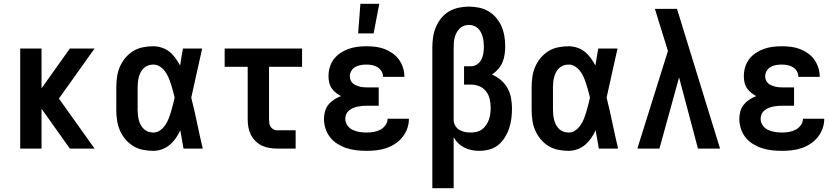

<svg xmlns="http://www.w3.org/2000/svg" viewBox="-20 -787 4440 1017"><path d="M350 0 200 -211V0H87V-530H200V-319L350 -530H481L292 -265L481 0Z M792 12Q765 12 737 6.5Q709 1 685.5 -13.5Q662 -28 644 -49.5Q626 -71 615 -96.5Q604 -122 600 -149.5Q596 -177 596 -205V-325Q596 -353 600 -380.5Q604 -408 615 -433.5Q626 -459 644 -480.5Q662 -502 685.5 -516.5Q709 -531 737 -536.5Q765 -542 792 -542Q815 -542 837.5 -534.5Q860 -527 878 -512.5Q896 -498 909.5 -479Q923 -460 934 -440Q937 -462 941 -484.5Q945 -507 949 -530H1051Q1042 -491 1033.5 -452Q1025 -413 1016 -374V-373Q1010 -347 1004.5 -321Q999 -295 993 -270Q1010 -203 1024 -135Q1038 -67 1054 0H952Q948 -24 943.5 -48.5Q939 -73 935 -97Q925 -75 911.5 -55.5Q898 -36 880 -20.5Q862 -5 839 3.5Q816 12 792 12ZM792 -85Q812 -85 828 -96.5Q844 -108 855 -124Q866 -140 873 -158Q880 -176 885.5 -194.5Q891 -213 896 -232Q901 -251 905 -270Q901 -288 896 -306Q891 -324 885.5 -341.5Q880 -359 872.5 -376.5Q865 -394 854 -409Q843 -424 827 -434.5Q811 -445 792 -445Q778 -445 765 -440.5Q752 -436 742 -426.5Q732 -417 725.5 -405Q719 -393 715.5 -379.5Q712 -366 710.5 -352.5Q709 -339 709 -325V-205Q709 -191 710.5 -177.5Q712 -164 715.5 -150.5Q719 -137 725.5 -125Q732 -113 742 -103.5Q752 -94 765 -89.5Q778 -85 792 -85Z M1546 0H1447Q1427 0 1406 -3.5Q1385 -7 1366.5 -16Q1348 -25 1333 -40Q1318 -55 1308.5 -74Q1299 -93 1295.5 -113.5Q1292 -134 1292 -155V-433H1170V-530H1580V-433H1405V-155Q1405 -145 1406.5 -134.5Q1408 -124 1413.5 -115.5Q1419 -107 1428 -102Q1437 -97 1447 -97H1546Z M1922 12Q1895 12 1868.5 9Q1842 6 1817 -2Q1792 -10 1769 -24Q1746 -38 1729.5 -58.5Q1713 -79 1704.5 -105Q1696 -131 1696 -157Q1696 -177 1701.5 -197Q1707 -217 1719.5 -232.5Q1732 -248 1749.5 -259.5Q1767 -271 1786 -278Q1771 -286 1758 -296.5Q1745 -307 1736 -320.5Q1727 -334 1723.5 -350.5Q1720 -367 1720 -383Q1720 -408 1727 -431.5Q1734 -455 1748.5 -474Q1763 -493 1783.5 -506.5Q1804 -520 1826.5 -528Q1849 -536 1873 -539Q1897 -542 1921 -542Q1946 -542 1970 -539Q1994 -536 2016.5 -527.5Q2039 -519 2059 -505Q2079 -491 2093 -471.5Q2107 -452 2114.5 -428.5Q2122 -405 2122 -381V-380H2009Q2009 -396 2001 -409.5Q1993 -423 1980 -431Q1967 -439 1952 -442Q1937 -445 1921 -445Q1906 -445 1891 -442.5Q1876 -440 1862.5 -432.5Q1849 -425 1841 -411.5Q1833 -398 1833 -382Q1833 -372 1837 -362.5Q1841 -353 1848.5 -346Q1856 -339 1865.5 -335Q1875 -331 1884.5 -328.5Q1894 -326 1904.5 -325Q1915 -324 1925 -324H1986V-227H1925Q1912 -227 1899.5 -226Q1887 -225 1875 -222.5Q1863 -220 1851 -215Q1839 -210 1829 -202Q1819 -194 1814 -182.5Q1809 -171 1809 -158Q1809 -139 1820 -123Q1831 -107 1848 -99Q1865 -91 1884 -88Q1903 -85 1922 -85Q1940 -85 1958.5 -88Q1977 -91 1993.5 -99.5Q2010 -108 2021.5 -123.5Q2033 -139 2033 -158H2146Q2146 -131 2137 -106Q2128 -81 2111.5 -60.5Q2095 -40 2073 -25.5Q2051 -11 2026 -2.5Q2001 6 1974.5 9Q1948 12 1922 12ZM1877 -610 1889 -767H1989L1959 -610Z M2270 210V-535Q2270 -563 2274 -590Q2278 -617 2288.5 -642.5Q2299 -668 2316.5 -690Q2334 -712 2357.5 -726Q2381 -740 2408.5 -746Q2436 -752 2463 -752Q2490 -752 2517 -746.5Q2544 -741 2567 -727.5Q2590 -714 2608 -693Q2626 -672 2636.5 -647.5Q2647 -623 2651.5 -596Q2656 -569 2656 -542Q2656 -521 2653 -499Q2650 -477 2641.5 -457Q2633 -437 2618.5 -420.5Q2604 -404 2586 -392Q2612 -381 2633.5 -362.5Q2655 -344 2668.5 -319.5Q2682 -295 2687 -267Q2692 -239 2692 -211Q2692 -185 2688.5 -158Q2685 -131 2676.5 -106Q2668 -81 2653.5 -58Q2639 -35 2618.5 -18.5Q2598 -2 2571.5 5Q2545 12 2519 12Q2498 12 2478 8Q2458 4 2440 -5Q2422 -14 2407.5 -28Q2393 -42 2383 -60V210ZM2472 -85Q2488 -85 2504 -88.5Q2520 -92 2533 -101.5Q2546 -111 2555 -124.5Q2564 -138 2569.5 -153Q2575 -168 2577 -184Q2579 -200 2579 -216Q2579 -239 2574 -261.5Q2569 -284 2555 -302.5Q2541 -321 2519.5 -330Q2498 -339 2475 -339H2438V-436H2475Q2492 -436 2507 -446Q2522 -456 2530 -472Q2538 -488 2540.5 -505Q2543 -522 2543 -540Q2543 -553 2541.5 -566Q2540 -579 2536.5 -592Q2533 -605 2527 -616.5Q2521 -628 2511.5 -637Q2502 -646 2489.5 -650.5Q2477 -655 2463 -655Q2450 -655 2437 -650Q2424 -645 2414.5 -635.5Q2405 -626 2398.5 -614Q2392 -602 2388.5 -589Q2385 -576 2384 -562.5Q2383 -549 2383 -535V-146Q2385 -131 2393.5 -118Q2402 -105 2415 -98Q2428 -91 2442.5 -88Q2457 -85 2472 -85Z M2992 12Q2965 12 2937 6.5Q2909 1 2885.5 -13.5Q2862 -28 2844 -49.5Q2826 -71 2815 -96.5Q2804 -122 2800 -149.5Q2796 -177 2796 -205V-325Q2796 -353 2800 -380.5Q2804 -408 2815 -433.5Q2826 -459 2844 -480.5Q2862 -502 2885.5 -516.5Q2909 -531 2937 -536.5Q2965 -542 2992 -542Q3015 -542 3037.5 -534.5Q3060 -527 3078 -512.5Q3096 -498 3109.5 -479Q3123 -460 3134 -440Q3137 -462 3141 -484.5Q3145 -507 3149 -530H3251Q3242 -491 3233.5 -452Q3225 -413 3216 -374V-373Q3210 -347 3204.5 -321Q3199 -295 3193 -270Q3210 -203 3224 -135Q3238 -67 3254 0H3152Q3148 -24 3143.5 -48.5Q3139 -73 3135 -97Q3125 -75 3111.5 -55.5Q3098 -36 3080 -20.5Q3062 -5 3039 3.5Q3016 12 2992 12ZM2992 -85Q3012 -85 3028 -96.5Q3044 -108 3055 -124Q3066 -140 3073 -158Q3080 -176 3085.5 -194.5Q3091 -213 3096 -232Q3101 -251 3105 -270Q3101 -288 3096 -306Q3091 -324 3085.5 -341.5Q3080 -359 3072.5 -376.5Q3065 -394 3054 -409Q3043 -424 3027 -434.5Q3011 -445 2992 -445Q2978 -445 2965 -440.5Q2952 -436 2942 -426.5Q2932 -417 2925.5 -405Q2919 -393 2915.5 -379.5Q2912 -366 2910.5 -352.5Q2909 -339 2909 -325V-205Q2909 -191 2910.5 -177.5Q2912 -164 2915.5 -150.5Q2919 -137 2925.5 -125Q2932 -113 2942 -103.5Q2952 -94 2965 -89.5Q2978 -85 2992 -85Z M3356 0 3518 -517 3497 -585Q3485 -623 3473 -662Q3461 -701 3449 -740H3566L3794 0H3677L3577 -377L3473 0Z M4122 12Q4095 12 4068.5 9Q4042 6 4017 -2Q3992 -10 3969 -24Q3946 -38 3929.5 -58.5Q3913 -79 3904.5 -105Q3896 -131 3896 -157Q3896 -177 3901.5 -197Q3907 -217 3919.5 -232.5Q3932 -248 3949.5 -259.5Q3967 -271 3986 -278Q3971 -286 3958 -296.5Q3945 -307 3936 -320.5Q3927 -334 3923.5 -350.5Q3920 -367 3920 -383Q3920 -408 3927 -431.5Q3934 -455 3948.5 -474Q3963 -493 3983.5 -506.5Q4004 -520 4026.5 -528Q4049 -536 4073 -539Q4097 -542 4121 -542Q4146 -542 4170 -539Q4194 -536 4216.5 -527.5Q4239 -519 4259 -505Q4279 -491 4293 -471.5Q4307 -452 4314.5 -428.5Q4322 -405 4322 -381V-380H4209Q4209 -396 4201 -409.5Q4193 -423 4180 -431Q4167 -439 4152 -442Q4137 -445 4121 -445Q4106 -445 4091 -442.5Q4076 -440 4062.5 -432.5Q4049 -425 4041 -411.5Q4033 -398 4033 -382Q4033 -372 4037 -362.5Q4041 -353 4048.5 -346Q4056 -339 4065.5 -335Q4075 -331 4084.5 -328.5Q4094 -326 4104.5 -325Q4115 -324 4125 -324H4186V-227H4125Q4112 -227 4099.5 -226Q4087 -225 4075 -222.5Q4063 -220 4051 -215Q4039 -210 4029 -202Q4019 -194 4014 -182.5Q4009 -171 4009 -158Q4009 -139 4020 -123Q4031 -107 4048 -99Q4065 -91 4084 -88Q4103 -85 4122 -85Q4140 -85 4158.5 -88Q4177 -91 4193.5 -99.5Q4210 -108 4221.5 -123.5Q4233 -139 4233 -158H4346Q4346 -131 4337 -106Q4328 -81 4311.5 -60.5Q4295 -40 4273 -25.5Q4251 -11 4226 -2.5Q4201 6 4174.5 9Q4148 12 4122 12Z"/></svg>

Font: Lode
Style: Bold
Weight: 700
Monospace: yes
Designer: Belleve Invis
Foundry: Belleve Invis
Version: Version 29.2.0; ttfautohint (v1.8.3)